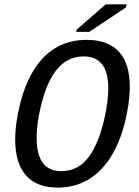

<svg xmlns="http://www.w3.org/2000/svg" viewBox="-20 -852 640 882"><path d="M246.1 9.8Q147.5 9.8 98.6 -47.1Q49.8 -104 49.8 -210Q49.8 -288.1 74 -381.3Q98.1 -474.6 140.9 -539.3Q183.6 -604 243.2 -636.5Q302.7 -668.9 378.9 -668.9Q475.6 -668.9 525.9 -615Q576.2 -561 576.2 -453.1Q576.2 -377.4 552.2 -284.2Q528.3 -190.9 484.4 -124.3Q440.4 -57.6 379.9 -23.9Q319.3 9.8 246.1 9.8ZM477.5 -445.8Q477.5 -592.8 364.3 -592.8Q297.9 -592.8 251.2 -544.2Q204.6 -495.6 176.5 -397Q148.4 -298.3 148.4 -217.8Q148.4 -65.9 261.2 -65.9Q310.1 -65.9 347.2 -91.3Q384.3 -116.7 412.8 -171.4Q441.4 -226.1 459.5 -306.9Q477.5 -387.7 477.5 -445.8ZM329.6 -705.6 331.5 -715.3 465.3 -832H561.5L558.6 -817.9L390.1 -705.6Z"/></svg>

Font: Cousine
Style: Italic
Weight: 400
Italic angle: -12°
Monospace: yes
Designer: Steve Matteson
Foundry: Monotype Imaging Inc.
Version: Version 1.21